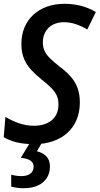

<svg xmlns="http://www.w3.org/2000/svg" viewBox="-21 -744 521 1004"><path d="M156.2 9.8Q106.9 9.8 67.4 0.5Q27.8 -8.8 -1.5 -26.9L7.3 -132.8Q39.1 -113.3 77.1 -99.9Q115.2 -86.4 157.7 -86.4Q184.1 -86.4 207.3 -93.3Q230.5 -100.1 247.8 -113.8Q265.1 -127.4 274.9 -148.4Q284.7 -169.4 284.7 -197.8Q284.7 -224.1 275.9 -243.9Q267.1 -263.7 248 -283.2Q229 -302.7 197.3 -327.6Q167 -352.1 142.8 -377.9Q118.7 -403.8 104.7 -436.5Q90.8 -469.2 90.8 -513.2Q90.8 -561 106.9 -599.9Q123 -638.7 153.1 -666.5Q183.1 -694.3 224.6 -709.2Q266.1 -724.1 316.9 -724.1Q363.3 -724.1 404.8 -712.9Q446.3 -701.7 480 -681.2L435.5 -589.8Q407.2 -606.9 376.2 -617.4Q345.2 -627.9 313.5 -627.9Q290.5 -627.9 270.3 -621.1Q250 -614.3 235.1 -600.6Q220.2 -586.9 211.7 -567.4Q203.1 -547.9 203.1 -522.5Q203.1 -496.1 212.9 -476.1Q222.7 -456.1 242.2 -437.5Q261.7 -418.9 291 -395.5Q325.2 -370.1 348.9 -343.3Q372.6 -316.4 384.5 -283.9Q396.5 -251.5 396.5 -209Q396.5 -158.2 379.6 -117.9Q362.8 -77.6 331.3 -49.1Q299.8 -20.5 255.4 -5.4Q210.9 9.8 156.2 9.8ZM101.6 240.2Q83 240.2 66.9 237.8Q50.8 235.4 37.6 231.9V169.9Q47.4 172.4 61.3 174.6Q75.2 176.8 90.3 176.8Q110.8 176.8 125.2 170.9Q139.6 165 147.2 153.8Q154.8 142.6 154.8 127Q154.8 106.9 138.2 95.7Q121.6 84.5 87.9 81.1L137.2 0H199.7L171.9 46.9Q201.2 53.7 220.7 73Q240.2 92.3 240.2 126.5Q240.2 161.6 223.4 187.3Q206.5 212.9 175.8 226.6Q145 240.2 101.6 240.2Z"/></svg>

Font: Open Sans SemiCondensed SemiBold
Style: Italic
Weight: 600
Width: 4
Italic angle: -12°
Designer: Monotype Design Team
Foundry: Monotype Imaging Inc.
Version: Version 3.000